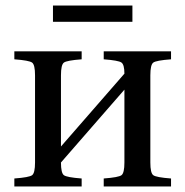

<svg xmlns="http://www.w3.org/2000/svg" viewBox="-20 -676 672 696"><path d="M172 -597V-656H460V-597ZM32 0V-29Q86 -33 96.5 -41Q107 -49 107 -87V-403Q107 -441 96.5 -449Q86 -457 32 -461V-490H276V-461Q222 -457 211.5 -449Q201 -441 201 -403V-145L431 -409Q431 -442 420 -449.5Q409 -457 356 -461V-490H600V-461Q546 -457 535.5 -449Q525 -441 525 -403V-87Q525 -49 535.5 -41Q546 -33 600 -29V0H356V-29Q410 -33 420.5 -41Q431 -49 431 -87V-351L201 -87Q201 -49 211.5 -41Q222 -33 276 -29V0Z"/></svg>

Font: Linguistics Pro
Style: Regular
Weight: 400
Designer: Stefan Peev, Context Ltd
Foundry: Stefan Peev, Context Ltd
Version: Version 001.000